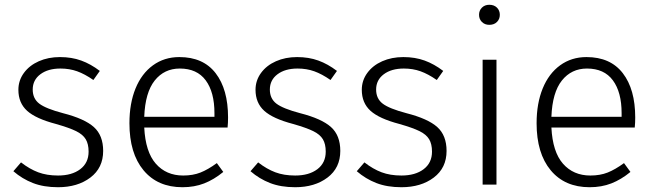

<svg xmlns="http://www.w3.org/2000/svg" viewBox="-20 -773 2738 804"><path d="M398 -476 371 -438Q335 -463 303 -474.5Q271 -486 233 -486Q181 -486 149 -462Q117 -438 117 -398Q117 -360 144.5 -339Q172 -318 244 -299Q334 -276 373 -241Q412 -206 412 -141Q412 -70 358.5 -29.5Q305 11 223 11Q163 11 118 -6.5Q73 -24 36 -56L68 -93Q104 -65 140 -51.5Q176 -38 223 -38Q281 -38 316 -64.5Q351 -91 351 -138Q351 -170 339 -190Q327 -210 298.5 -224Q270 -238 214 -254Q130 -276 93.5 -309Q57 -342 57 -397Q57 -436 80 -467.5Q103 -499 142.5 -516.5Q182 -534 231 -534Q280 -534 320 -519.5Q360 -505 398 -476Z M933 -239H584Q589 -137 632.5 -87.5Q676 -38 747 -38Q788 -38 819.5 -50.5Q851 -63 888 -90L915 -53Q876 -21 835 -5Q794 11 744 11Q640 11 581 -60Q522 -131 522 -257Q522 -340 547.5 -402.5Q573 -465 620.5 -499.5Q668 -534 731 -534Q831 -534 883 -466.5Q935 -399 935 -281Q935 -259 933 -239ZM878 -299Q878 -387 841.5 -436.5Q805 -486 733 -486Q668 -486 628 -436Q588 -386 584 -284H878Z M1391 -476 1364 -438Q1328 -463 1296 -474.5Q1264 -486 1226 -486Q1174 -486 1142 -462Q1110 -438 1110 -398Q1110 -360 1137.5 -339Q1165 -318 1237 -299Q1327 -276 1366 -241Q1405 -206 1405 -141Q1405 -70 1351.5 -29.5Q1298 11 1216 11Q1156 11 1111 -6.5Q1066 -24 1029 -56L1061 -93Q1097 -65 1133 -51.5Q1169 -38 1216 -38Q1274 -38 1309 -64.5Q1344 -91 1344 -138Q1344 -170 1332 -190Q1320 -210 1291.5 -224Q1263 -238 1207 -254Q1123 -276 1086.5 -309Q1050 -342 1050 -397Q1050 -436 1073 -467.5Q1096 -499 1135.5 -516.5Q1175 -534 1224 -534Q1273 -534 1313 -519.5Q1353 -505 1391 -476Z M1836 -476 1809 -438Q1773 -463 1741 -474.5Q1709 -486 1671 -486Q1619 -486 1587 -462Q1555 -438 1555 -398Q1555 -360 1582.5 -339Q1610 -318 1682 -299Q1772 -276 1811 -241Q1850 -206 1850 -141Q1850 -70 1796.5 -29.5Q1743 11 1661 11Q1601 11 1556 -6.5Q1511 -24 1474 -56L1506 -93Q1542 -65 1578 -51.5Q1614 -38 1661 -38Q1719 -38 1754 -64.5Q1789 -91 1789 -138Q1789 -170 1777 -190Q1765 -210 1736.5 -224Q1708 -238 1652 -254Q1568 -276 1531.5 -309Q1495 -342 1495 -397Q1495 -436 1518 -467.5Q1541 -499 1580.5 -516.5Q1620 -534 1669 -534Q1718 -534 1758 -519.5Q1798 -505 1836 -476Z M2059 0H2001V-523H2059ZM2073 -711Q2073 -693 2061 -681Q2049 -669 2029 -669Q2010 -669 1998 -681Q1986 -693 1986 -711Q1986 -729 1998 -741Q2010 -753 2029 -753Q2049 -753 2061 -741Q2073 -729 2073 -711Z M2638 -239H2289Q2294 -137 2337.5 -87.5Q2381 -38 2452 -38Q2493 -38 2524.5 -50.5Q2556 -63 2593 -90L2620 -53Q2581 -21 2540 -5Q2499 11 2449 11Q2345 11 2286 -60Q2227 -131 2227 -257Q2227 -340 2252.5 -402.5Q2278 -465 2325.5 -499.5Q2373 -534 2436 -534Q2536 -534 2588 -466.5Q2640 -399 2640 -281Q2640 -259 2638 -239ZM2583 -299Q2583 -387 2546.5 -436.5Q2510 -486 2438 -486Q2373 -486 2333 -436Q2293 -386 2289 -284H2583Z"/></svg>

Font: Statis Sans Light
Style: Regular
Weight: 300
Designer: bBox Type GmbH
Foundry: bBox Type GmbH
Version: Version 1.000